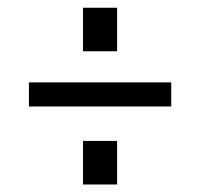

<svg xmlns="http://www.w3.org/2000/svg" viewBox="-20 -556 530 506"><path d="M198.7 -420.9V-535.6H288.6V-420.9ZM56.2 -275.4V-338.9H431.2V-275.4ZM198.7 -69.8V-184.6H288.6V-69.8Z"/></svg>

Font: HK Grotesk Medium Legacy
Style: Regular
Weight: 500
Designer: Alfredo Marco Pradil
Foundry: Hanken Design Co.
Version: Version 2.022;PS 002.022;hotconv 1.0.88;makeotf.lib2.5.64775